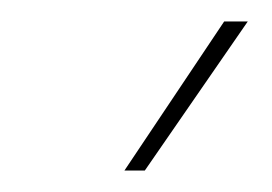

<svg xmlns="http://www.w3.org/2000/svg" viewBox="-20 -764 254 179"><path d="M96 -605 189 -744H211L115 -605Z"/></svg>

Font: Murecho Thin
Style: Regular
Weight: 100
Designer: Neil Summerour
Foundry: Positype
Version: Version 1.010